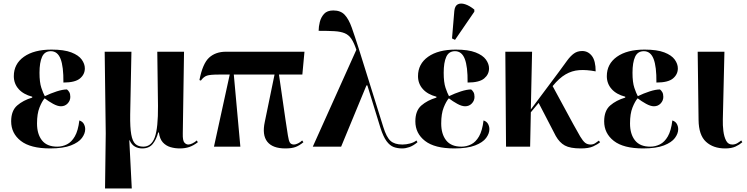

<svg xmlns="http://www.w3.org/2000/svg" viewBox="-20 -828 4215 1084"><path d="M263 10Q152 10 97.5 -32.5Q43 -75 43 -143Q43 -203 77 -232.5Q111 -262 162 -277V-282Q112 -295 85 -325.5Q58 -356 58 -398Q58 -467 115 -507.5Q172 -548 271 -548Q342 -548 383 -532Q424 -516 441.5 -491.5Q459 -467 459 -442Q459 -408 431.5 -385Q404 -362 338 -362Q339 -452 322 -495.5Q305 -539 267 -539Q232 -539 217.5 -507Q203 -475 203 -417Q203 -363 213.5 -332Q224 -301 233 -285Q266 -301 300 -312Q334 -323 358 -323Q365 -318 371 -308Q377 -298 377 -281Q377 -260 362 -244Q347 -228 324 -228Q305 -228 279.5 -242Q254 -256 232 -273Q217 -256 203 -221Q189 -186 189 -131Q189 -71 217 -35.5Q245 0 303 0Q332 0 358 -13Q384 -26 402.5 -58Q421 -90 428 -148Q446 -142 453.5 -128Q461 -114 461 -99Q461 -74 442.5 -49Q424 -24 380.5 -7Q337 10 263 10Z M573 236 577 -75 571 -536H722L715 -180Q714 -108 721 -69Q728 -30 744.5 -15Q761 0 789 0Q835 0 854 -53Q873 -106 872 -230L868 -536H1019L1012 -74Q1011 -34 1021 -23Q1031 -12 1043 -12Q1053 -12 1066.5 -18.5Q1080 -25 1091 -35L1097 -25Q1072 -6 1048.5 2Q1025 10 995 10Q967 10 942 2.5Q917 -5 899.5 -24Q882 -43 877 -80H873Q863 -41 842.5 -15.5Q822 10 783 10Q760 10 741.5 -0.5Q723 -11 712 -36H710L724 236Z M1188 0 1277 -407H1214Q1167 -407 1148.5 -401Q1130 -395 1114 -373L1106 -376Q1124 -469 1160.5 -502.5Q1197 -536 1256 -536H1699L1687 -407H1555L1592 -151Q1601 -93 1605.5 -63Q1610 -33 1617 -22.5Q1624 -12 1640 -12Q1649 -12 1662.5 -18.5Q1676 -25 1686 -35L1693 -25Q1670 -6 1648.5 2Q1627 10 1591 10Q1519 10 1489 -28Q1459 -66 1475 -140L1530 -407H1300L1337 0Z M1746 0 1992 -547Q1979 -586 1964 -608.5Q1949 -631 1926 -640.5Q1903 -650 1867.5 -652Q1832 -654 1779 -654Q1779 -677 1785.5 -703.5Q1792 -730 1809.5 -749.5Q1827 -769 1862 -769Q1903 -769 1926 -744.5Q1949 -720 1966 -672Q1983 -624 2005 -555L2144 -111Q2162 -53 2185 -32.5Q2208 -12 2252 -12Q2273 -12 2295.5 -18Q2318 -24 2331 -35L2337 -25Q2313 -5 2291.5 2.5Q2270 10 2251 10Q2224 10 2202.5 2Q2181 -6 2162.5 -31Q2144 -56 2128 -106L2054 -346H2049L1906 0Z M2545 10Q2434 10 2379.5 -32.5Q2325 -75 2325 -143Q2325 -203 2359 -232.5Q2393 -262 2444 -277V-282Q2394 -295 2367 -325.5Q2340 -356 2340 -398Q2340 -467 2397 -507.5Q2454 -548 2553 -548Q2624 -548 2665 -532Q2706 -516 2723.5 -491.5Q2741 -467 2741 -442Q2741 -408 2713.5 -385Q2686 -362 2620 -362Q2621 -452 2604 -495.5Q2587 -539 2549 -539Q2514 -539 2499.5 -507Q2485 -475 2485 -417Q2485 -363 2495.5 -332Q2506 -301 2515 -285Q2548 -301 2582 -312Q2616 -323 2640 -323Q2647 -318 2653 -308Q2659 -298 2659 -281Q2659 -260 2644 -244Q2629 -228 2606 -228Q2587 -228 2561.5 -242Q2536 -256 2514 -273Q2499 -256 2485 -221Q2471 -186 2471 -131Q2471 -71 2499 -35.5Q2527 0 2585 0Q2614 0 2640 -13Q2666 -26 2684.5 -58Q2703 -90 2710 -148Q2728 -142 2735.5 -128Q2743 -114 2743 -99Q2743 -74 2724.5 -49Q2706 -24 2662.5 -7Q2619 10 2545 10ZM2549 -603 2532 -611 2545 -766Q2548 -795 2564.5 -803.5Q2581 -812 2606 -804Q2631 -796 2658 -774V-762Z M2837 0 2833 -536H2984L2977 -210L3136 -423Q3163 -460 3182 -486Q3201 -512 3220.5 -526Q3240 -540 3267 -540Q3300 -540 3321.5 -512.5Q3343 -485 3343 -425Q3291 -435 3250 -432Q3209 -429 3173 -408Q3137 -387 3101 -343L3100 -342L3216 -128Q3241 -82 3256 -57Q3271 -32 3283.5 -22Q3296 -12 3315 -12Q3329 -12 3340.5 -19.5Q3352 -27 3361 -34L3368 -25Q3354 -13 3329 -1.5Q3304 10 3259 10Q3199 10 3169 -6.5Q3139 -23 3118 -60L3021 -247L2977 -194L2973 0Z M3611 10Q3500 10 3445.5 -32.5Q3391 -75 3391 -143Q3391 -203 3425 -232.5Q3459 -262 3510 -277V-282Q3460 -295 3433 -325.5Q3406 -356 3406 -398Q3406 -467 3463 -507.5Q3520 -548 3619 -548Q3690 -548 3731 -532Q3772 -516 3789.5 -491.5Q3807 -467 3807 -442Q3807 -408 3779.5 -385Q3752 -362 3686 -362Q3687 -452 3670 -495.5Q3653 -539 3615 -539Q3580 -539 3565.5 -507Q3551 -475 3551 -417Q3551 -363 3561.5 -332Q3572 -301 3581 -285Q3614 -301 3648 -312Q3682 -323 3706 -323Q3713 -318 3719 -308Q3725 -298 3725 -281Q3725 -260 3710 -244Q3695 -228 3672 -228Q3653 -228 3627.5 -242Q3602 -256 3580 -273Q3565 -256 3551 -221Q3537 -186 3537 -131Q3537 -71 3565 -35.5Q3593 0 3651 0Q3680 0 3706 -13Q3732 -26 3750.5 -58Q3769 -90 3776 -148Q3794 -142 3801.5 -128Q3809 -114 3809 -99Q3809 -74 3790.5 -49Q3772 -24 3728.5 -7Q3685 10 3611 10Z M4074 10Q4007 10 3966 -27.5Q3925 -65 3924 -151L3919 -536H4070L4061 -154Q4060 -121 4064 -88.5Q4068 -56 4079.5 -34Q4091 -12 4114 -12Q4130 -12 4142.5 -19.5Q4155 -27 4165 -35L4171 -25Q4155 -11 4132.5 -0.5Q4110 10 4074 10Z"/></svg>

Font: Noto Serif Display SemiCondensed
Style: Bold
Weight: 700
Width: 4
Designer: Monotype Design Team
Foundry: Monotype Imaging Inc.
Version: Version 2.009